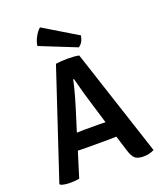

<svg xmlns="http://www.w3.org/2000/svg" viewBox="-165 -1021 952 1133"><g transform="rotate(-20 311.0 -454.5)"><path d="M427 -157 375 -156H236L185 -157L136 1Q116 6 79 6Q42 6 20 -3L15 -9L239 -683Q272 -688 315 -688Q358 -688 385 -682L606 -8Q577 8 539.5 8Q502 8 485.5 -6.5Q469 -21 457 -60ZM216 -259 263 -260H352Q355 -260 371.5 -259.5Q388 -259 396 -259L362 -371Q334 -460 308 -562H303Q291 -501 260 -400ZM224 -917 435 -790Q427 -745 399 -728L172 -819Q175 -846 191 -875Q207 -904 224 -917Z"/></g></svg>

Font: Signika Negative
Style: Semibold
Weight: 600
Designer: Anna Giedrys
Foundry: Anna Giedrys
Version: Version 1.001